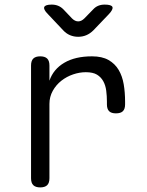

<svg xmlns="http://www.w3.org/2000/svg" viewBox="-20 -805 640 835"><path d="M155 10Q135 10 125 0.5Q115 -9 115 -30V-520Q115 -541 125 -550.5Q135 -560 155 -560Q175 -560 185 -550.5Q195 -541 195 -520V-454Q212 -504 259.5 -532Q307 -560 380 -560Q424 -560 452 -544Q480 -528 496 -501Q512 -474 518 -438.5Q524 -403 524 -363V-351Q524 -331 514.5 -321.5Q505 -312 484 -312Q464 -312 454.5 -321.5Q445 -331 445 -351V-363Q445 -387 442 -410.5Q439 -434 429 -452Q419 -470 401.5 -480.5Q384 -491 353 -491Q326 -491 298 -481.5Q270 -472 247 -454Q224 -436 209.5 -410Q195 -384 195 -353V-30Q195 -9 185 0.5Q175 10 155 10ZM205 -785Q220 -785 232.5 -780Q245 -775 255 -765L293 -725Q306 -712 320 -712Q334 -712 347 -725L385 -764Q395 -775 407.5 -780Q420 -785 435 -785Q465 -785 469 -774.5Q473 -764 453 -743L386 -673Q372 -659 355.5 -652Q339 -645 320 -645Q301 -645 284.5 -652Q268 -659 255 -673L188 -744Q168 -764 172.5 -774.5Q177 -785 205 -785Z"/></svg>

Font: Maple Mono Normal NL Light
Style: Regular
Weight: 300
Monospace: yes
Designer: subframe7536
Version: Version 7.000